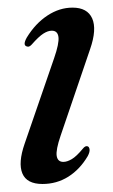

<svg xmlns="http://www.w3.org/2000/svg" viewBox="-20 -462 288 491"><path d="M142 -48Q151.5 -48 163.5 -55Q175.5 -62 192 -82Q198 -89.5 203.5 -88Q208 -87 209 -80.2Q210 -73.5 204.5 -63Q184.5 -29 154.8 -10.2Q125 8.5 88.5 8.5Q48.5 8.5 37.2 -18.5Q26 -45.5 43 -94.5L118.5 -313.5Q131.5 -351 129.5 -367.2Q127.5 -383.5 112.5 -383.5Q102.5 -383.5 90.8 -376Q79 -368.5 61 -348Q54.5 -341 49.5 -343Q37 -345.5 48.5 -366Q70.5 -402 101.2 -422.2Q132 -442.5 165.5 -442.5Q203.5 -442.5 215.8 -414.8Q228 -387 210.5 -336.5L135 -115Q122.5 -78.5 125 -63.2Q127.5 -48 142 -48Z"/></svg>

Font: Fraunces 144pt Soft
Style: Italic
Weight: 400
Italic angle: -16°
Version: Version 1.000;[b76b70a41]